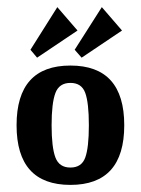

<svg xmlns="http://www.w3.org/2000/svg" viewBox="-20 -513 397 541"><path d="M141.5 -492.9 65.8 -372.8 84.5 -350.5 198.4 -427ZM266.9 -492.9 190.4 -372.8 210 -350.5 323.8 -427ZM330.1 -160.1Q330.1 -328.3 178.4 -328.3Q26.7 -328.3 26.7 -160.1Q26.7 8 178.4 8Q330.1 8 330.1 -160.1ZM125.4 -160.1Q125.4 -222.4 136.1 -250.9Q146.8 -279.4 178.4 -279.4Q210 -279.4 220.2 -251.3Q230.4 -223.3 230.4 -160.1Q230.4 -97 220.2 -69Q210 -40.9 178.4 -40.9Q146.8 -40.9 136.1 -69.4Q125.4 -97.9 125.4 -160.1Z"/></svg>

Font: Gidugu
Style: Regular
Weight: 400
Designer: Purushoth Kumar Guthula
Foundry: Silicon Andhra, USA.
Version: Version 1.0.5; ttfautohint (v1.2.25-373a) -l 7 -r 28 -G 50 -